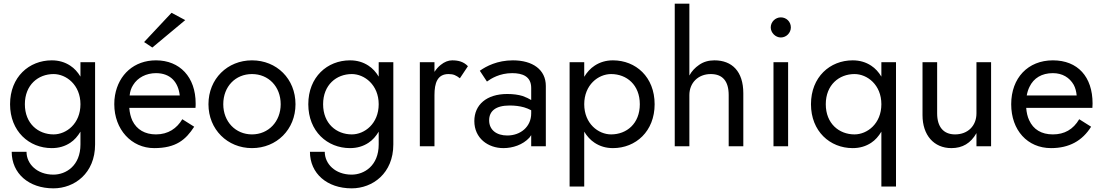

<svg xmlns="http://www.w3.org/2000/svg" viewBox="-20 -800 6030 1050"><path d="M44 30C44 149 138 230 272 230C387 230 500 148 500 -10V-460H420V-381C405 -406 387 -426 364 -441C335 -460 302 -470 263 -470C139 -470 35 -379 35 -230C35 -82 139 10 263 10C302 10 335 0 364 -19C387 -34 405 -55 420 -80V-10C420 106 341 155 272 155C182 155 125 96 125 30ZM116 -230C116 -336 189 -395 273 -395C342 -395 420 -336 420 -230C420 -124 343 -65 273 -65C189 -65 116 -124 116 -230Z M993 -690 918 -730 768 -570 813 -540ZM977 -148C947 -98 900 -65 833 -65C773 -65 728 -91 704 -140C695 -160 689 -183 687 -210H1049C1050 -218 1050 -226 1050 -234C1050 -379 963 -470 833 -470C714 -470 629 -393 609 -279C606 -263 605 -247 605 -230C605 -92 699 10 823 10C943 10 996 -36 1042 -107ZM689 -278C691 -299 697 -318 708 -335C733 -376 780 -400 833 -400C913 -400 955 -350 963 -278Z M1120 -230C1120 -92 1224 10 1358 10C1493 10 1596 -92 1596 -230C1596 -369 1493 -470 1358 -470C1224 -470 1120 -369 1120 -230ZM1201 -230C1201 -327 1268 -395 1358 -395C1448 -395 1515 -327 1515 -230C1515 -135 1448 -65 1358 -65C1268 -65 1201 -135 1201 -230Z M1675 30C1675 149 1769 230 1903 230C2018 230 2131 148 2131 -10V-460H2051V-381C2036 -406 2018 -426 1995 -441C1966 -460 1933 -470 1894 -470C1770 -470 1666 -379 1666 -230C1666 -82 1770 10 1894 10C1933 10 1966 0 1995 -19C2018 -34 2036 -55 2051 -80V-10C2051 106 1972 155 1903 155C1813 155 1756 96 1756 30ZM1747 -230C1747 -336 1820 -395 1904 -395C1973 -395 2051 -336 2051 -230C2051 -124 1974 -65 1904 -65C1820 -65 1747 -124 1747 -230Z M2356 -460H2276V0H2356V-280C2356 -346 2372 -395 2433 -395C2460 -395 2474 -388 2495 -372L2539 -438C2515 -463 2486 -470 2453 -470C2432 -470 2411 -462 2390 -445C2377 -435 2366 -422 2356 -407Z M2643 -354C2665 -370 2712 -400 2781 -400C2838 -400 2885 -382 2885 -319V-253C2872 -261 2857 -268 2838 -275C2815 -282 2787 -286 2754 -286C2641 -286 2574 -227 2574 -138C2574 -44 2649 10 2733 10C2784 10 2839 -8 2875 -47C2878 -51 2882 -56 2885 -61V0H2965V-330C2965 -419 2893 -470 2785 -470C2700 -470 2639 -438 2604 -413ZM2655 -142C2655 -192 2690 -223 2767 -223C2795 -223 2821 -220 2846 -213C2859 -209 2872 -204 2885 -197V-180C2885 -107 2827 -59 2754 -59C2696 -59 2655 -89 2655 -142Z M3175 220V-80C3190 -55 3209 -34 3232 -19C3261 0 3294 10 3332 10C3457 10 3560 -82 3560 -230C3560 -379 3457 -470 3332 -470C3294 -470 3261 -460 3232 -441C3209 -426 3190 -405 3175 -380V-460H3095V220ZM3479 -230C3479 -124 3407 -65 3322 -65C3252 -65 3175 -124 3175 -230C3175 -336 3252 -395 3322 -395C3407 -395 3479 -336 3479 -230Z M3750 -780H3670V0H3750V-280C3750 -346 3797 -395 3867 -395C3932 -395 3965 -356 3965 -280V0H4045V-290C4045 -410 3983 -470 3887 -470C3855 -470 3827 -462 3803 -445C3781 -430 3763 -411 3750 -387Z M4195 -650C4195 -621 4221 -595 4250 -595C4281 -595 4305 -621 4305 -650C4305 -681 4281 -705 4250 -705C4221 -705 4195 -681 4195 -650ZM4210 -460V0H4290V-460Z M4800 220H4880V-460H4800V-381C4785 -406 4767 -426 4744 -441C4715 -460 4682 -470 4643 -470C4519 -470 4415 -379 4415 -230C4415 -82 4519 10 4643 10C4682 10 4715 0 4744 -19C4767 -34 4785 -55 4800 -80ZM4496 -230C4496 -336 4569 -395 4653 -395C4723 -395 4800 -336 4800 -230C4800 -124 4723 -65 4653 -65C4569 -65 4496 -124 4496 -230Z M5105 -180V-460H5025V-170C5025 -61 5087 10 5183 10C5244 10 5289 -17 5320 -72V0H5400V-460H5320V-180C5320 -112 5273 -65 5203 -65C5139 -65 5105 -107 5105 -180Z M5728 10C5827 10 5899 -30 5947 -107L5882 -148C5849 -92 5801 -65 5738 -65C5675 -65 5631 -92 5608 -143C5599 -162 5594 -185 5592 -210H5954C5954 -213 5955 -225 5955 -234C5955 -380 5874 -470 5738 -470C5602 -470 5510 -374 5510 -230C5510 -88 5599 10 5728 10ZM5595 -278C5598 -295 5603 -311 5610 -325C5633 -373 5677 -400 5738 -400C5790 -400 5829 -376 5852 -336C5861 -319 5866 -300 5868 -278Z"/></svg>

Font: Jost
Style: Regular
Weight: 400
Version: Version 3.710